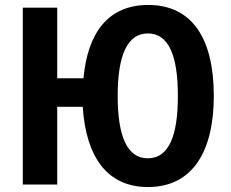

<svg xmlns="http://www.w3.org/2000/svg" viewBox="-20 -745 931 775"><path d="M843 -358C843 -589 756 -725 578 -725C420 -725 334 -617 317 -429H211V-714H72V0H211V-314H314C327 -110 414 10 577 10C759 10 843 -136 843 -358ZM455 -358C455 -520 493 -610 577 -610C660 -610 698 -522 698 -358C698 -195 661 -106 576 -106C493 -106 455 -196 455 -358Z"/></svg>

Font: Noto Sans Display SemiCondensed
Style: Bold
Weight: 700
Width: 4
Designer: Monotype Design Team
Foundry: Monotype Imaging Inc.
Version: Version 1.900